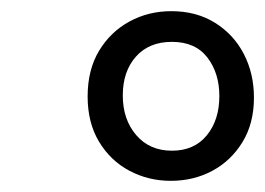

<svg xmlns="http://www.w3.org/2000/svg" viewBox="-20 -783 475 344"><path d="M286 -459Q246 -459 212 -477Q178 -495 157.5 -529Q137 -563 137 -610Q137 -658 157.5 -692Q178 -726 212 -744.5Q246 -763 287 -763Q332 -763 365.5 -742Q399 -721 417 -686Q435 -651 435 -608Q435 -562 414.5 -528.5Q394 -495 360.5 -477Q327 -459 286 -459ZM288 -513Q328 -513 350.5 -540.5Q373 -568 373 -611Q373 -652 351.5 -680Q330 -708 288 -708Q247 -708 223.5 -681.5Q200 -655 200 -612Q200 -569 224 -541Q248 -513 288 -513Z"/></svg>

Font: Libre Bodoni
Style: Bold Italic
Weight: 700
Italic angle: -13°
Version: Version 2.005;gftools[0.9.23]